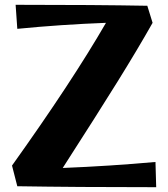

<svg xmlns="http://www.w3.org/2000/svg" viewBox="-20 -777 700 799"><path d="M52 -2 30 -88Q280 -438 421 -682Q235 -675 52 -657L45 -757Q380 -757 593 -753L615 -682Q554 -574 470.5 -439.5Q387 -305 241 -78Q439 -86 627 -103L630 2Q295 2 52 -2Z"/></svg>

Font: Otomanopee
Style: Regular
Weight: 400
Designer: Das Ende der Wildnis
Foundry: Gutenberg Labo
Version: Version 3.000